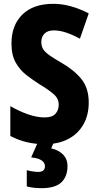

<svg xmlns="http://www.w3.org/2000/svg" viewBox="-20 -744 515 1004"><path d="M444 -208Q444 -142 416 -93Q388 -44 336.5 -17Q285 10 214 10Q167 10 122.5 0Q78 -10 34 -33V-189Q79 -163 125.5 -146.5Q172 -130 213 -130Q253 -130 270 -149Q287 -168 287 -196Q287 -228 262 -250.5Q237 -273 184 -305Q151 -326 117.5 -352Q84 -378 62 -417Q40 -456 40 -517Q40 -612 97 -668Q154 -724 259 -724Q304 -724 349.5 -711.5Q395 -699 444 -674L398 -542Q356 -564 323.5 -574.5Q291 -585 261 -585Q229 -585 212.5 -568Q196 -551 196 -525Q196 -502 206 -486.5Q216 -471 238.5 -455Q261 -439 301 -416Q370 -376 407 -329Q444 -282 444 -208ZM333 124Q333 179 301 209.5Q269 240 197 240Q154 240 120 231V146Q135 150 151.5 152.5Q168 155 180 155Q196 155 205.5 148Q215 141 215 125Q215 107 198 95Q181 83 143 79L178 0H261L248 32Q286 40 309.5 64Q333 88 333 124Z"/></svg>

Font: Noto Sans Tamil Condensed ExtraBold
Style: Regular
Weight: 800
Width: 3
Designer: Jelle Bosma - Monotype Design Team
Foundry: Monotype Imaging Inc.
Version: Version 2.004; ttfautohint (v1.8.4.7-5d5b)